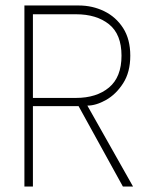

<svg xmlns="http://www.w3.org/2000/svg" viewBox="-20 -680 563 700"><path d="M69 -660H267Q317 -660 359.8 -639.2Q402.5 -618.5 428.8 -577.8Q455 -537 455 -477Q455 -417 429 -376.5Q403 -336 366.5 -315.5Q330 -295 298.5 -295L465 0H428L266.5 -293H100V0H69ZM100 -323H257Q332 -323 377.5 -361Q423 -399 423 -477Q423 -555 377.5 -591.5Q332 -628 257 -628H100Z"/></svg>

Font: League Spartan Thin Thin
Style: Regular
Weight: 250
Version: Version 2.002